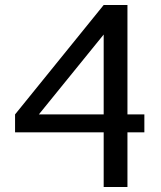

<svg xmlns="http://www.w3.org/2000/svg" viewBox="-20 -745 640 765"><path d="M487.8 0H393.1V-217.8H40V-289.1L393.1 -725.1H487.8V-289.1H555.2V-217.8H487.8ZM134.8 -289.1H393.1V-607.4Z"/></svg>

Font: Aurulent Sans Mono
Style: Regular
Weight: 400
Monospace: yes
Version: Version 2007.05.04